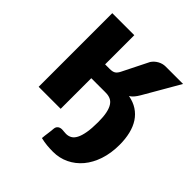

<svg xmlns="http://www.w3.org/2000/svg" viewBox="-191 -648 956 956"><g transform="rotate(45 287.5 -169.5)"><path d="M314.5 69.5Q330.5 69.5 343.8 62.2Q357 55 366.5 37Q376 19 381.2 -10.8Q386.5 -40.5 386.5 -85.5Q386.5 -123 381.2 -148Q376 -173 366.2 -188Q356.5 -203 342.2 -209.2Q328 -215.5 310 -215.5H207.5V0H52.5V-518.5H207.5V-313H239.5Q260.5 -313 270.8 -319.8Q281 -326.5 289 -342.5L357.5 -479.5Q369 -497 388.2 -507.8Q407.5 -518.5 428.5 -518.5H551L442 -330Q433 -314.5 423.8 -303.5Q414.5 -292.5 403 -285.5Q438.5 -279 464.5 -262Q490.5 -245 507.8 -218.8Q525 -192.5 533.5 -157.5Q542 -122.5 542 -80.5Q542 -22 526 26Q510 74 481.8 107.8Q453.5 141.5 415 160Q376.5 178.5 331.5 178.5Q309 178.5 288.2 176.5Q267.5 174.5 244.5 169Q245.5 157.5 246.5 148.8Q247.5 140 248.8 131.8Q250 123.5 251 114.8Q252 106 253 94.5Q254 82 262.5 74.8Q271 67.5 285.5 67.5Q291 67.5 298.8 68.5Q306.5 69.5 314.5 69.5Z"/></g></svg>

Font: Lato
Style: Regular
Weight: 900
Designer: Lukasz Dziedzic with Adam Twardoch and Botio Nikoltchev
Foundry: tyPoland Lukasz Dziedzic
Version: Version 2.010; 2014-09-01; http://www.latofonts.com/; ttfaut